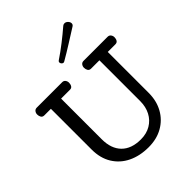

<svg xmlns="http://www.w3.org/2000/svg" viewBox="-308 -1331 1521 1521"><g transform="rotate(-45 452.0 -570.5)"><path d="M460.9 12.2Q362.8 12.2 287.8 -24.2Q212.9 -60.5 170.4 -129.4Q127.9 -198.2 127.9 -294.9V-751H54.2Q35.6 -751 27.3 -764.4Q19 -777.8 19 -795.9Q19 -812 28.6 -824.5Q38.1 -836.9 55.2 -836.9H340.3Q357.4 -836.9 366.7 -824.5Q376 -812 376 -795.9Q376 -777.8 367.9 -764.4Q359.9 -751 341.3 -751H242.2V-294.9Q242.2 -190.4 298.8 -132.8Q355.5 -75.2 460.9 -75.2Q524.9 -75.2 572.3 -103.3Q619.6 -131.3 645.5 -180.7Q671.4 -230 671.4 -293.9V-751H578.1Q559.6 -751 551.3 -764.4Q543 -777.8 543 -795.9Q543 -812 552.5 -824.5Q562 -836.9 579.1 -836.9H849.1Q866.2 -836.9 875.7 -824.5Q885.3 -812 885.3 -795.9Q885.3 -777.8 877 -764.4Q868.7 -751 850.1 -751H765.1V-293.9Q765.1 -203.1 726.8 -134.3Q688.5 -65.4 620.1 -26.6Q551.8 12.2 460.9 12.2ZM458.5 -938Q449.2 -938 441.9 -946Q434.6 -954.1 434.6 -963.4Q434.6 -972.7 442.9 -978Q498 -1014.6 555.4 -1059.3Q612.8 -1104 662.6 -1147Q670.9 -1154.3 682.6 -1154.3Q698.2 -1154.3 710.9 -1141.4Q723.6 -1128.4 723.6 -1113.3Q723.6 -1099.6 710.9 -1091.3Q653.3 -1055.2 590.3 -1015.4Q527.3 -975.6 467.8 -941.4Q461.9 -938 458.5 -938Z"/></g></svg>

Font: Cutive
Style: Regular
Weight: 400
Version: Version 1.100; ttfautohint (v1.8.4.7-5d5b)